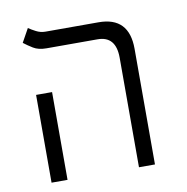

<svg xmlns="http://www.w3.org/2000/svg" viewBox="-72 -681 730 751"><g transform="rotate(-10 293.0 -306.0)"><path d="M420.4 0V-435.1Q420.4 -521 347.7 -521H144.5Q113.3 -521 93 -533.4Q72.8 -545.9 57.1 -558.1L86.9 -611.8Q98.1 -604 115.5 -595Q132.8 -585.9 152.3 -585.9H363.3Q483.9 -585.9 483.9 -459.5V0ZM73.2 0V-348.6H136.7V0Z"/></g></svg>

Font: Cascadia Code NF Light
Style: Regular
Weight: 300
Monospace: yes
Designer: Aaron Bell
Foundry: Saja Typeworks
Version: Version 2404.023; ttfautohint (v1.8.4)